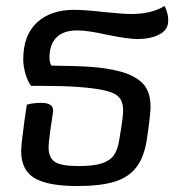

<svg xmlns="http://www.w3.org/2000/svg" viewBox="-20 -615 630 644"><path d="M51 -109Q51 -129 62 -210Q63 -216 70 -264Q92 -270 118 -270Q161 -270 158 -241Q152 -197 150 -187Q143 -138 143 -120Q143 -86 164 -72Q185 -58 244 -58Q294 -58 321.5 -67Q349 -76 362 -94.5Q375 -113 380 -146Q393 -221 393 -244Q393 -276 377 -291Q361 -306 325 -313Q256 -327 123 -327H84Q73 -342 65.5 -367Q58 -392 58 -416Q58 -497 104 -539.5Q150 -582 229 -582Q265 -582 335 -574Q397 -568 419 -568Q489 -568 532 -595Q538 -584 541.5 -569.5Q545 -555 544 -542Q543 -514 513.5 -499Q484 -484 441 -484Q411 -484 341 -498Q275 -513 239 -513Q193 -513 169.5 -489.5Q146 -466 146 -422Q146 -406 152 -395Q238 -394 287.5 -390.5Q337 -387 380 -376Q431 -363 458 -336Q485 -309 485 -256Q485 -233 473 -150Q464 -88 437 -53.5Q410 -19 362.5 -5Q315 9 239 9Q141 9 96 -17.5Q51 -44 51 -109Z"/></svg>

Font: Krub Medium
Style: Italic
Weight: 500
Italic angle: -8°
Designer: Ekaluck Peanpanawate
Foundry: Cadson Demak Co.,Ltd.
Version: Version 1.000; ttfautohint (v1.6)